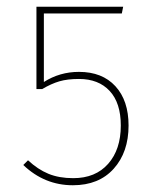

<svg xmlns="http://www.w3.org/2000/svg" viewBox="-20 -539 460 569"><path d="M341 -499H110V-296Q157 -326 214 -326Q283 -326 322 -283.5Q361 -241 361 -167Q361 -88 317 -39Q273 10 196 10Q112 10 49 -50L63 -64Q92 -37 123.5 -24Q155 -11 197 -11Q263 -11 300.5 -53.5Q338 -96 338 -167Q338 -234 305 -269.5Q272 -305 214 -305Q180 -305 156 -298Q132 -291 105 -275H88V-519H345Z"/></svg>

Font: Fira Sans Thin
Style: Regular
Weight: 100
Designer: bBox Type GmbH & Carrois Corporate GbR & Edenspiekermann AG
Foundry: bBox Type GmbH & Carrois Corporate GbR & Edenspiekermann AG
Version: Version 4.301